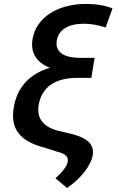

<svg xmlns="http://www.w3.org/2000/svg" viewBox="-20 -757 597 970"><path d="M513.8 -618.6 548.3 -714.5C512.1 -729.4 465.2 -737.2 414.8 -737.2C269.9 -737.2 162.3 -667.3 144.5 -559.7C132.8 -490.4 164.4 -441.1 232.2 -414.8C129.3 -383.9 66.4 -316.1 49.4 -213.8C31.2 -104 81 -41.9 211.3 -9.2L266.3 8.5C310.4 19.5 326.3 33.7 322.1 60C318.9 78.1 305 103.7 259.9 143.5L318.9 192.8C385.7 146.7 438.2 82.7 448.2 28.4C457.4 -25.9 425.1 -60.7 333.1 -82.4L278.4 -95.2C198.2 -114.7 164.4 -158.7 175.4 -226.6C190.7 -317.5 258.9 -363.6 371.1 -363.6H441.4L450.6 -420.5L458.1 -464.8H385.7C300.1 -464.8 257.5 -495 267 -552.6C275.9 -606.9 325.3 -637.1 403.4 -637.1C438.6 -637.1 469.5 -631.7 513.8 -618.6Z"/></svg>

Font: Magic Ui Pro Semi Bold
Style: Italic
Weight: 600
Italic angle: -9.39999°
Designer: Stefan Endress, Andreas Faust
Version: Version 1.000;FEAKit 1.0